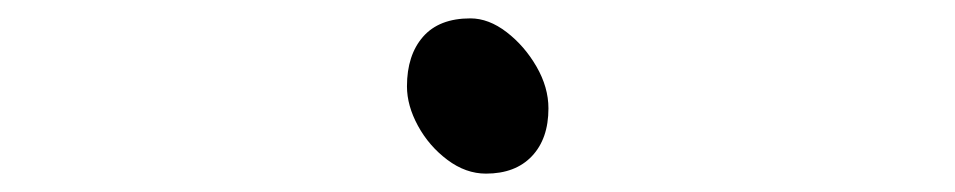

<svg xmlns="http://www.w3.org/2000/svg" viewBox="-20 -474 1040 209"><path d="M509 -285Q487 -285 467 -300Q447 -315 435 -337Q423 -359 423 -380Q423 -414 440.5 -434Q458 -454 492 -454Q512 -454 531.5 -439Q551 -424 564 -401.5Q577 -379 577 -356Q577 -323 559 -304Q541 -285 509 -285Z"/></svg>

Font: Moon Stars Kai HW Light
Style: Regular
Weight: 300
Designer: GuiWonder
Version: Version 1.101